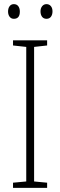

<svg xmlns="http://www.w3.org/2000/svg" viewBox="-20 -909 291 929"><path d="M208 0H43V-25L107 -31V-682L43 -689V-714H208V-689L145 -682V-31L208 -25ZM19 -853Q19 -869 26.5 -879Q34 -889 47 -889Q61 -889 68.5 -879Q76 -869 76 -853Q76 -818 47 -818Q34 -818 26.5 -828Q19 -838 19 -853ZM176 -854Q176 -869 184 -879Q192 -889 205 -889Q218 -889 226 -879.5Q234 -870 234 -854Q234 -838 226.5 -828Q219 -818 205 -818Q191 -818 183.5 -828Q176 -838 176 -854Z"/></svg>

Font: Noto Sans Gujarati UI Condensed ExtraLight
Style: Regular
Weight: 200
Width: 3
Designer: Jelle Bosma - Monotype Design Team, Universal Thirst
Foundry: Monotype Imaging Inc.
Version: Version 2.106; ttfautohint (v1.8.4.7-5d5b)